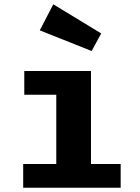

<svg xmlns="http://www.w3.org/2000/svg" viewBox="-20 -876 655 896"><path d="M404.6 -544.6V-110.8H543.1V0H88.2V-110.8H242.6V-433.8H93.3V-544.6ZM407.7 -637.9 165.6 -734.4 228.7 -855.9 452.3 -720Z"/></svg>

Font: Fira Code
Style: Bold
Weight: 700
Monospace: yes
Designer: Carrois Corporate, Edenspiekermann AG, Nikita Prokopov
Foundry: Carrois Corporate, Edenspiekermann AG, Nikita Prokopov
Version: Version 6.000; ttfautohint (v1.8.2) -l 8 -r 50 -G 200 -x 14 